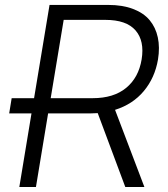

<svg xmlns="http://www.w3.org/2000/svg" viewBox="-20 -747 670 767"><path d="M57.2 0 105.8 -294H16.7L26.6 -354.8H116.1L177.9 -727.3H412.6Q469.5 -727.3 511.5 -711.3Q553.6 -695.3 577.8 -666.4Q601.9 -637.4 610.4 -597.7Q619 -557.9 611.2 -509.6Q598.7 -436.1 554.5 -383.2Q510.3 -330.3 439.6 -308.2L556.8 0H480.5L370.4 -295.1Q355.8 -294 341.6 -294H172.2L123.6 0ZM182.5 -354.8H350.1Q433.9 -354.8 483.8 -395.8Q533.7 -436.8 545.8 -509.6Q557.9 -583.5 521.5 -625.5Q485.1 -667.6 400.9 -667.6H234.4Z"/></svg>

Font: Karasuma Gothic
Style: Light Italic
Weight: 300
Italic angle: 9.39998°
Designer: Rasmus Andersson / Ryoko Nishizuka
Foundry: rsms
Version: Version 1.00